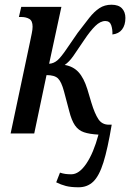

<svg xmlns="http://www.w3.org/2000/svg" viewBox="-20 -565 551 813"><path d="M313 228Q280 228 259 222.5Q238 217 218 207L234 166Q246 170 257 171.5Q268 173 282 173Q315 173 345.5 128Q376 83 397 5Q359 3 335.5 -5Q312 -13 297.5 -34Q283 -55 273 -95L251 -178Q240 -219 225.5 -233Q211 -247 177 -247L125 0H25L107 -387Q111 -407 114.5 -423.5Q118 -440 118 -452Q118 -477 104 -485Q90 -493 71 -493H60L70 -536H240L188 -295Q207 -296 223 -309.5Q239 -323 267 -365L309 -426Q337 -463 358 -489.5Q379 -516 401 -530.5Q423 -545 452 -545Q482 -545 496.5 -529.5Q511 -514 511 -489Q511 -459 497 -440.5Q483 -422 456 -419Q457 -440 451 -458Q445 -476 426 -476Q405 -476 383.5 -455Q362 -434 336 -395Q308 -353 290.5 -328Q273 -303 254 -290Q290 -284 312.5 -259.5Q335 -235 350 -187L367 -130Q381 -84 396.5 -60.5Q412 -37 441 -37H453Q436 65 418 122.5Q400 180 375 204Q350 228 313 228Z"/></svg>

Font: Noto Serif ExtraCondensed Medium
Style: Italic
Weight: 500
Width: 2
Italic angle: -12°
Designer: Monotype Design Team
Foundry: Monotype Imaging Inc.
Version: Version 2.013; ttfautohint (v1.8.4.7-5d5b)